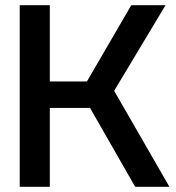

<svg xmlns="http://www.w3.org/2000/svg" viewBox="-20 -720 678 740"><path d="M56 0V-700H172V-406H315L486 -700H618L420 -370L633 0H501L327 -304H172V0Z"/></svg>

Font: Tektur Medium
Style: Regular
Weight: 500
Designer: Adam Jagosz
Foundry: Adam Jagosz
Version: Version 1.005;gftools[0.9.30]